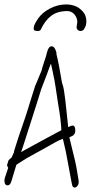

<svg xmlns="http://www.w3.org/2000/svg" viewBox="-31 -823 410 867"><path d="M306 24Q297 24 294 10L274 -97Q272 -110 266.5 -137Q261 -164 253 -196Q240 -192 220.5 -181.5Q201 -171 161 -148Q126 -129 107 -118.5Q88 -108 75 -99.5Q62 -91 43 -79Q38 -64 32 -43Q26 -22 20 -3Q14 14 4 14Q-11 14 -11 -8Q-11 -11 -10.5 -14Q-10 -17 -9 -20L6 -65Q1 -73 1 -78Q1 -83 4 -86V-87Q4 -100 21 -111Q27 -124 32 -135Q31 -135 35 -148.5Q39 -162 52 -202L82 -290Q90 -313 101 -350Q112 -387 129 -439L131 -442L157 -505Q159 -515 164.5 -531.5Q170 -548 177 -570Q178 -575 179.5 -580Q181 -585 182 -589Q187 -607 195 -612Q199 -614 202 -614Q212 -614 218.5 -600.5Q225 -587 224 -578Q230 -555 236 -522.5Q242 -490 249 -449L250 -446Q255 -433 258 -414Q261 -395 264 -370L277 -249L291 -255Q293 -256 297 -256Q309 -256 309 -233Q309 -223 305 -218Q301 -213 299 -211L282 -203Q283 -199 285.5 -189Q288 -179 292 -162L304 -113Q309 -94 314 -67.5Q319 -41 324 -8Q326 5 320 14.5Q314 24 306 24ZM64 -136Q65 -137 82.5 -146.5Q100 -156 125.5 -170Q151 -184 177 -198Q203 -212 222.5 -222.5Q242 -233 246 -235Q246 -240 245.5 -247Q245 -254 244 -264Q242 -287 238.5 -310.5Q235 -334 231 -357L220 -430Q217 -453 205 -509L199 -536Q196 -529 191.5 -517Q187 -505 181 -488L155 -420Q148 -398 137 -362Q126 -326 109 -274Q89 -212 80 -183.5Q71 -155 68 -146.5Q65 -138 64 -136ZM267 -803Q287 -803 305 -797Q323 -791 337 -777Q350 -765 354.5 -752Q359 -739 359 -728Q359 -709 352 -698Q350 -694 348 -690.5Q346 -687 341 -685Q339 -684 337 -683.5Q335 -683 333 -683Q320 -683 315 -696V-699Q315 -702 315.5 -706Q316 -710 317 -715Q318 -718 318 -724Q318 -743 305 -758Q292 -773 273 -773Q228 -773 200 -751.5Q172 -730 154 -691Q151 -683 139 -683Q121 -683 121 -693Q121 -701 124.5 -710.5Q128 -720 141 -739Q159 -766 194.5 -784.5Q230 -803 267 -803Z"/></svg>

Font: Square Peg
Style: Regular
Weight: 400
Designer: Robert E. Leuschke
Foundry: Robert E. Leuschke
Version: Version 1.010; ttfautohint (v1.8.4.7-5d5b)